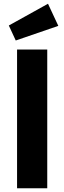

<svg xmlns="http://www.w3.org/2000/svg" viewBox="-20 -1004 344 1024"><path d="M71 0V-740H232V0ZM64 -788 27 -868 236 -984 291 -866Z"/></svg>

Font: Readex Pro
Style: Bold
Weight: 700
Designer: Bonnie Shaver-Troup, Thomas Jockin
Foundry: Lexend
Version: Version 1.203; ttfautohint (v1.8.3)